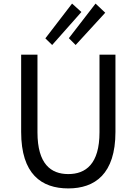

<svg xmlns="http://www.w3.org/2000/svg" viewBox="-20 -1038 761 1071"><path d="M361 13C509 13 624 -67 624 -302V-733H535V-300C535 -123 458 -67 361 -67C264 -67 189 -123 189 -300V-733H98V-302C98 -67 211 13 361 13ZM233 -824 271 -787 434 -971 382 -1018ZM364 -825 402 -787 567 -967 513 -1018Z"/></svg>

Font: GenYoGothic2 TW R
Style: Regular
Weight: 400
Version: Version 2.100;PS 2.1;hotconv 16.6.51;makeotf.lib2.5.65220 DE